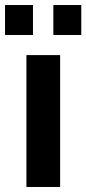

<svg xmlns="http://www.w3.org/2000/svg" viewBox="-42 -743 343 763"><path d="M-22 -604V-723H89V-604ZM170 -604V-723H281V-604ZM63 0V-524H197V0Z"/></svg>

Font: PTCRaleway
Style: Bold
Weight: 700
Designer: Matt McInerney, Pablo Impallari, Rodrigo Fuenzalida
Foundry: Matt McInerney, Pablo Impallari, Rodrigo Fuenzalida
Version: Version 3.000g; ttfautohint (v1.5) -l 8 -r 28 -G 28 -x 14 -D